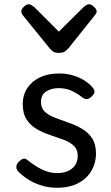

<svg xmlns="http://www.w3.org/2000/svg" viewBox="-20 -865 523 904"><path d="M248 19Q207 19 171 7Q135 -5 107.5 -23.5Q80 -42 63 -61Q56 -70 57 -82Q58 -94 71 -106Q82 -116 91 -118Q100 -120 111 -110Q146 -82 180 -66Q214 -50 248 -50Q276 -50 298 -59Q320 -68 333 -86Q346 -104 346 -130Q346 -161 327.5 -178.5Q309 -196 279.5 -207Q250 -218 216.5 -229Q183 -240 153.5 -257Q124 -274 105.5 -302Q87 -330 87 -376Q87 -417 108 -449.5Q129 -482 167.5 -500.5Q206 -519 258 -519Q295 -519 325.5 -509.5Q356 -500 379 -485Q402 -470 416 -453Q426 -441 425 -431.5Q424 -422 411 -410Q399 -399 389 -398.5Q379 -398 367 -407Q341 -427 315 -438.5Q289 -450 256 -450Q222 -450 197.5 -434.5Q173 -419 173 -384Q173 -355 191.5 -338.5Q210 -322 239.5 -310.5Q269 -299 302.5 -287.5Q336 -276 365.5 -259Q395 -242 413.5 -214Q432 -186 432 -141Q432 -99 411.5 -62.5Q391 -26 350 -3.5Q309 19 248 19ZM400 -845Q409 -845 422 -833.5Q435 -822 435 -811Q435 -809 434 -805.5Q433 -802 428 -795L301 -636Q295 -630 286 -623Q277 -616 257 -616Q238 -616 229 -623Q220 -630 215 -636L86 -795Q82 -802 81 -805.5Q80 -809 80 -811Q80 -822 92.5 -833.5Q105 -845 115 -845Q121 -845 127 -841.5Q133 -838 140 -833L257 -716L375 -833Q381 -838 387 -841.5Q393 -845 400 -845Z"/></svg>

Font: Playwrite PE
Style: Regular
Weight: 400
Designer: Veronika Burian, José Scaglione
Foundry: TypeTogether
Version: Version 1.002